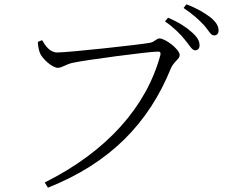

<svg xmlns="http://www.w3.org/2000/svg" viewBox="-20 -826 1040 889"><path d="M836 -642C857 -617 869 -593 883 -593C896 -593 904 -601 904 -616C904 -636 894 -654 868 -677C844 -699 808 -723 758 -744L744 -727C787 -697 815 -668 836 -642ZM923 -711C946 -686 955 -662 971 -662C984 -662 992 -670 992 -685C992 -705 981 -724 954 -746C929 -765 894 -787 843 -806L830 -789C875 -759 900 -735 923 -711ZM245 -583C210 -583 189 -616 175 -640L155 -632C157 -604 161 -590 166 -578C176 -555 221 -512 248 -512C267 -512 287 -529 316 -535C373 -548 670 -587 709 -587C720 -587 726 -586 722 -569C657 -332 477 -126 187 19L202 43C492 -72 669 -258 771 -509C785 -542 812 -552 812 -571C812 -598 745 -648 719 -648C704 -648 698 -633 675 -628C629 -619 296 -583 245 -583Z"/></svg>

Font: Noto Serif CJK HK Light
Style: Regular
Weight: 300
Designer: Ryoko NISHIZUKA 西塚涼子 (kana & ideographs); Frank Grießhammer (Latin, Greek & Cyrillic); Wenlong ZHANG 张文龙 (bopomofo); San
Foundry: Adobe
Version: Version 2.001;hotconv 1.1.0;makeotfexe 2.6.0